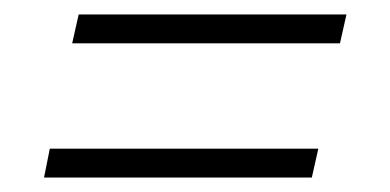

<svg xmlns="http://www.w3.org/2000/svg" viewBox="-20 -386 541 266"><path d="M80 -326 89 -366H460L451 -326ZM41 -140 49 -180H421L412 -140Z"/></svg>

Font: Saira SemiCondensed ExtraLight
Style: Italic
Weight: 250
Width: 4
Italic angle: -12°
Designer: Hector Gatti with collaboration of the Omnibus-Type team
Foundry: Omnibus-Type
Version: Version 1.101